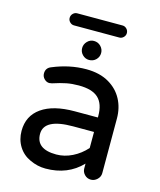

<svg xmlns="http://www.w3.org/2000/svg" viewBox="-115 -843 779 937"><g transform="rotate(15 274.5 -375.0)"><path d="M128 -730Q128 -743 137 -752Q146 -761 158 -761H387Q399 -761 408 -752Q417 -743 417 -730Q417 -718 408 -709Q399 -700 387 -700H158Q146 -700 137 -709Q128 -718 128 -730ZM270 -296H387V-303Q387 -365 356 -394Q325 -423 257 -423Q223 -423 195 -417.5Q167 -412 127 -399L114 -397Q100 -397 88.5 -408.5Q77 -420 77 -436Q77 -464 104 -474Q188 -509 272 -509Q341 -509 388 -481Q432 -455 455 -412Q478 -369 478 -315V-39Q478 -21 464 -7.5Q450 6 432 6Q413 6 400 -7.5Q387 -21 387 -39V-63Q316 11 204 11Q163 11 125 -7Q87 -24 65.5 -58.5Q44 -93 44 -137Q44 -213 103 -254.5Q162 -296 270 -296ZM237 -69Q278 -69 317.5 -88.5Q357 -108 387 -142V-223H281Q135 -223 135 -146Q135 -69 237 -69ZM272 -652Q293 -652 307 -637.5Q321 -623 321 -604Q321 -584 307 -570Q293 -556 272 -556Q253 -556 239 -570Q225 -584 225 -604Q225 -623 239 -637.5Q253 -652 272 -652Z"/></g></svg>

Font: 寒蝉全圆体
Style: Regular
Weight: 400
Designer: Warren2060
      Designed by Motoya company      

      [Varela Round]
      Joe Prince(Latin component); Avraham Cornf
Foundry: ChillType
Version: Version 3.200